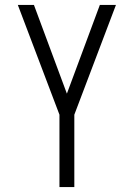

<svg xmlns="http://www.w3.org/2000/svg" viewBox="-20 -540 540 775"><path d="M220 215V-77L52 -520H117L250 -162L383 -520H448L280 -77V215Z"/></svg>

Font: Iosevka Custom Light
Style: Regular
Weight: 300
Monospace: yes
Designer: Belleve Invis
Foundry: Belleve Invis
Version: Version 27.3.5